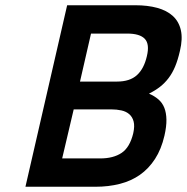

<svg xmlns="http://www.w3.org/2000/svg" viewBox="-20 -712 713 732"><path d="M496 -692Q543 -692 579.5 -682Q616 -672 639 -651Q662 -630 669.5 -597Q677 -564 666 -518Q658 -483 647.5 -458Q637 -433 622.5 -414Q608 -395 590 -381Q572 -367 548 -355Q569 -346 584 -333Q599 -320 606.5 -301Q614 -282 614.5 -256Q615 -230 607 -195Q595 -143 571 -106Q547 -69 513.5 -45.5Q480 -22 437 -11Q394 0 344 0H77L236 -692ZM261 -295 217 -108H362Q412 -108 443.5 -129Q475 -150 488 -204Q494 -231 489.5 -248.5Q485 -266 473 -276.5Q461 -287 443 -291Q425 -295 404 -295ZM327 -584 285 -401H426Q475 -401 502 -425.5Q529 -450 540 -498Q551 -544 532 -564Q513 -584 465 -584Z"/></svg>

Font: Panefresco 800wt
Style: Italic
Weight: 800
Foundry: Campivisivi & Chank Co
Version: Version 1.001